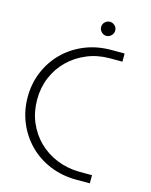

<svg xmlns="http://www.w3.org/2000/svg" viewBox="-124 -920 786 1000"><g transform="rotate(15 269.0 -420.0)"><path d="M387 0Q309 0 243 -27.5Q177 -55 129.5 -103.5Q82 -152 56 -215.5Q30 -279 30 -351Q30 -423 56 -486Q82 -549 129.5 -597Q177 -645 243 -672.5Q309 -700 387 -700H459V-656H390Q325 -656 268.5 -632.5Q212 -609 170 -568Q128 -527 104.5 -471.5Q81 -416 81 -351Q81 -285 104.5 -229.5Q128 -174 170 -132.5Q212 -91 268.5 -68Q325 -45 390 -44H459V0ZM343 -764Q328 -764 316.5 -775.5Q305 -787 305 -802Q305 -818 316.5 -829Q328 -840 343 -840Q358 -840 369.5 -829Q381 -818 381 -802Q381 -787 369.5 -775.5Q358 -764 343 -764Z"/></g></svg>

Font: MuseoModerno Thin ExtraLight
Style: Regular
Weight: 250
Version: Version 1.002